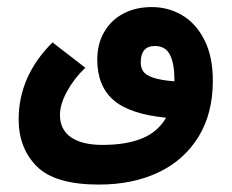

<svg xmlns="http://www.w3.org/2000/svg" viewBox="-20 -328 640 530"><path d="M31.5 1.5Q31.5 -118 125 -211L215.5 -141Q185 -112 165.2 -76Q145.5 -40 145.5 -11Q145.5 30 176 51Q206.5 72 263 72Q328 72 371.8 54.2Q415.5 36.5 438.5 -3Q337.5 -13 293 -52Q248.5 -91 248.5 -163.5Q248.5 -207 267.8 -240Q287 -273 321 -290.8Q355 -308.5 399 -308.5Q444.5 -308.5 482.8 -286Q521 -263.5 544.2 -217.8Q567.5 -172 567.5 -105Q567.5 -15 528 49.5Q488.5 114 417.5 147.8Q346.5 181.5 253 181.5Q131.5 181.5 81.5 131.2Q31.5 81 31.5 1.5ZM461.5 -103.5V-108.5Q461.5 -151 449.5 -176Q437.5 -201 407.5 -201Q368.5 -201 368.5 -155.5Q368.5 -141 375.5 -130.8Q382.5 -120.5 403 -113.5Q423.5 -106.5 461.5 -103.5Z"/></svg>

Font: JuliaMono SemiBold
Style: Regular
Weight: 600
Monospace: yes
Designer: cormullion
Foundry: corm
Version: Version 0.055; ttfautohint (v1.8.4)